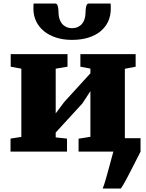

<svg xmlns="http://www.w3.org/2000/svg" viewBox="-20 -864 834 1094"><path d="M390.1 -636.7Q340.8 -636.7 300.3 -649.7Q259.8 -662.6 231 -686Q202.1 -709.5 186.3 -742.2Q170.4 -774.9 170.4 -814.5Q170.4 -816.4 170.4 -820.6Q170.4 -824.7 170.7 -829.1Q170.9 -833.5 171.1 -837.6Q171.4 -841.8 171.4 -843.8H295.9Q301.8 -843.8 305.2 -838.4Q308.6 -833 310.3 -825Q312 -816.9 312.7 -808.1Q313.5 -799.3 313.5 -792Q313.5 -773.9 318.4 -757.8Q323.2 -741.7 332.8 -729.7Q342.3 -717.8 356.7 -710.7Q371.1 -703.6 390.6 -703.6Q410.2 -703.6 424.6 -710.7Q439 -717.8 448.5 -729.7Q458 -741.7 462.6 -757.8Q467.3 -773.9 467.3 -792Q467.3 -799.3 468 -808.1Q468.8 -816.9 470.5 -825Q472.2 -833 475.6 -838.4Q479 -843.8 484.9 -843.8H610.4Q610.4 -841.8 610.6 -837.6Q610.8 -833.5 611.1 -829.1Q611.3 -824.7 611.3 -820.6Q611.3 -816.4 611.3 -814.5Q611.3 -774.4 596.2 -741.7Q581.1 -709 552.5 -685.5Q523.9 -662.1 482.9 -649.4Q441.9 -636.7 390.1 -636.7ZM40 -74.2 101.6 -84V-472.7L41 -483.9V-555.7H364.7V-483.9L297.4 -472.7V-217.8L346.2 -283.2L495.1 -446.3V-473.1L438 -483.9V-555.7H752.9V-483.9L691.4 -472.2V-76.7H780.8V0Q773.4 14.2 763.9 33Q754.4 51.8 743.9 72.5Q733.4 93.3 722.4 114.5Q711.4 135.7 701.4 154.5Q691.4 173.3 682.9 188Q674.3 202.6 668.5 210.4H564.9Q568.4 202.6 573.5 187.3Q578.6 171.9 584.2 152.1Q589.8 132.3 595.9 110.1Q602.1 87.9 607.7 67.1Q613.3 46.4 617.9 28.8Q622.6 11.2 626 0H427.7V-73.7L495.1 -84.5V-344.7L449.2 -274.4L297.4 -108.9V-81.1L361.8 -74.2V0H40Z"/></svg>

Font: Merriweather UltraBold
Style: Regular
Weight: 900
Designer: Eben Sorkin ( sorkintype@gmail.com )
Foundry: Eben Sorkin
Version: Version 1.570; ttfautohint (v1.3) -l 8 -r 32 -G 0 -x 0 -H 60